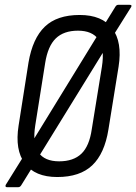

<svg xmlns="http://www.w3.org/2000/svg" viewBox="-20 -725 565 795"><path d="M8 50Q4 50 3 47Q2 44 4 40L85 -90L103 -121L391 -590L407 -615L457 -696Q462 -705 469 -705H517Q528 -705 523 -696L444 -570L427 -541L136 -69L120 -42L68 42Q63 50 56 50ZM217 8Q125 8 83 -48Q41 -104 57 -205L98 -466Q115 -566 165.5 -614.5Q216 -663 310 -663Q403 -663 445 -607Q487 -551 471 -449L429 -189Q413 -89 362 -40.5Q311 8 217 8ZM225 -57Q284 -57 317 -88.5Q350 -120 360 -190L402 -449Q414 -525 388 -561.5Q362 -598 303 -598Q244 -598 211 -566Q178 -534 167 -464L126 -206Q114 -130 139.5 -93.5Q165 -57 225 -57Z"/></svg>

Font: Sofia Sans Condensed
Style: Italic
Weight: 400
Italic angle: -9°
Designer: Botio Nikoltchev, Ani Petrova
Foundry: lettersoup
Version: Version 4.101